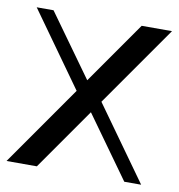

<svg xmlns="http://www.w3.org/2000/svg" viewBox="-67 -613 629 675"><g transform="rotate(10 247.0 -275.5)"><path d="M0 0 385.4 -550.5H493.7L108.3 0ZM221.6 -255.3 10.7 -550.5H70.8L252.8 -297.3ZM420.4 0 234.1 -259.8 264.6 -301.8 480.6 0Z"/></g></svg>

Font: Savate ExtraLight
Style: Regular
Weight: 200
Designer: Max Esnée
Foundry: Plomb Type
Version: Version 2.000